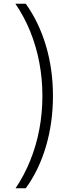

<svg xmlns="http://www.w3.org/2000/svg" viewBox="-20 -852 379 1037"><path d="M64 165Q111 95 143.5 14.5Q176 -66 192.5 -154Q209 -242 209 -334Q209 -426 192.5 -513.5Q176 -601 143.5 -681.5Q111 -762 63 -832H119Q190 -733 228 -605.5Q266 -478 266 -334Q266 -189 228 -60.5Q190 68 119 165Z"/></svg>

Font: Noto Sans Devanagari Light
Style: Regular
Weight: 300
Version: Version 2.003